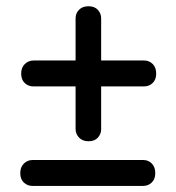

<svg xmlns="http://www.w3.org/2000/svg" viewBox="-20 -664 579 630"><path d="M49.5 -422.5Q49.5 -442.5 61.5 -454Q73.5 -465.5 90 -465.5H453Q469.5 -465.5 481 -454Q492.5 -442.5 492.5 -422.5Q492.5 -402.5 480.8 -391.5Q469 -380.5 453 -380.5H89Q73 -380.5 61.2 -391.5Q49.5 -402.5 49.5 -422.5ZM270.5 -200.5Q250.7 -200.5 239.4 -212.5Q228 -224.5 228 -241V-604Q228 -620.5 239.4 -632Q250.7 -643.5 270.5 -643.5Q290.2 -643.5 301 -631.8Q311.9 -620 311.9 -604V-240Q311.9 -224 301 -212.2Q290.2 -200.5 270.5 -200.5ZM46.5 -96Q46.5 -116 58.5 -127.5Q70.5 -139 87 -139H450Q466.5 -139 478 -127.5Q489.5 -116 489.5 -96Q489.5 -76 477.8 -65Q466 -54 450 -54H86Q70 -54 58.2 -65Q46.5 -76 46.5 -96Z"/></svg>

Font: Fraunces 72pt SuperSoft SemiBold
Style: Regular
Weight: 600
Version: Version 1.000;[b76b70a41]